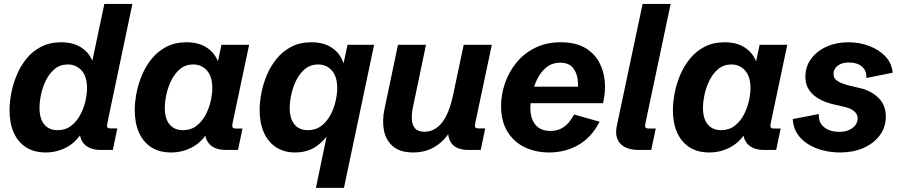

<svg xmlns="http://www.w3.org/2000/svg" viewBox="-20 -752 4515 963"><path d="M209 12.7Q150.9 12.7 110.4 -13.4Q69.8 -39.6 48.8 -87.2Q27.8 -134.8 27.8 -198.7Q27.8 -238.8 36.6 -284.9Q45.4 -331.1 64.2 -376Q83 -420.9 113.3 -458.3Q143.6 -495.6 186.8 -517.8Q230 -540 286.6 -540Q352.5 -540 395.3 -508.5Q438 -477.1 451.2 -422.4L437 -418L503.4 -732.4H644L518.6 -135.3Q515.1 -119.1 518.3 -113.5Q521.5 -107.9 535.6 -107.9H568.4L545.9 0H484.9Q426.3 0 398.7 -33.7Q371.1 -67.4 384.8 -129.9L387.7 -142.1L405.8 -115.2Q374.5 -49.3 323 -18.3Q271.5 12.7 209 12.7ZM268.6 -99.1Q308.1 -99.1 336.2 -120.6Q364.3 -142.1 382.1 -175Q399.9 -208 408.2 -244.1Q416.5 -280.3 416.5 -310.1Q416.5 -368.2 389.2 -398.4Q361.8 -428.7 320.3 -428.7Q282.2 -428.7 255.1 -406.5Q228 -384.3 210.9 -350.1Q193.8 -315.9 186 -278.8Q178.2 -241.7 178.2 -211.4Q178.2 -156.2 202.1 -127.7Q226.1 -99.1 268.6 -99.1Z M838.4 12.7Q779.3 12.7 738.8 -13.4Q698.2 -39.6 677 -87.2Q655.8 -134.8 655.8 -199.2Q655.8 -238.8 664.6 -284.9Q673.3 -331.1 692.4 -376.2Q711.4 -421.4 741.9 -458.5Q772.5 -495.6 815.4 -517.8Q858.4 -540 915.5 -540Q981.4 -540 1023.9 -508.5Q1066.4 -477.1 1080.1 -422.4L1067.4 -418L1090.8 -527.3H1229.5L1146.5 -134.3Q1143.6 -119.1 1146.5 -113.3Q1149.4 -107.4 1164.1 -107.4H1196.3L1173.8 0H1113.3Q1054.7 0 1027.6 -32.7Q1000.5 -65.4 1012.2 -122.6L1015.6 -141.6L1036.1 -115.2Q1004.9 -49.8 952.9 -18.6Q900.9 12.7 838.4 12.7ZM897.5 -99.1Q937 -99.1 965.1 -120.6Q993.2 -142.1 1010.7 -175Q1028.3 -208 1036.6 -244.1Q1044.9 -280.3 1044.9 -310.1Q1044.9 -368.2 1017.8 -398.4Q990.7 -428.7 949.2 -428.7Q911.1 -428.7 884 -406.5Q856.9 -384.3 839.8 -350.1Q822.8 -315.9 814.7 -278.8Q806.6 -241.7 806.6 -211.4Q806.6 -156.2 830.8 -127.7Q855 -99.1 897.5 -99.1Z M1564.5 190.4 1628.4 -116.2 1646 -107.4Q1613.3 -51.3 1568.1 -19.3Q1522.9 12.7 1460.4 12.7Q1404.8 12.7 1364.7 -13.4Q1324.7 -39.6 1303.5 -87.6Q1282.2 -135.7 1282.2 -200.2Q1282.2 -239.3 1291 -285.4Q1299.8 -331.5 1318.8 -376.5Q1337.9 -421.4 1368.4 -458.5Q1398.9 -495.6 1441.9 -517.8Q1484.9 -540 1542 -540Q1607.9 -540 1650.4 -508.5Q1692.9 -477.1 1706.5 -422.4L1699.7 -418L1723.1 -527.3H1856.4L1705.1 190.4ZM1523.9 -99.1Q1563.5 -99.1 1591.6 -120.6Q1619.6 -142.1 1637.2 -175Q1654.8 -208 1663.1 -244.1Q1671.4 -280.3 1671.4 -310.1Q1671.4 -368.2 1644.3 -398.4Q1617.2 -428.7 1575.7 -428.7Q1537.6 -428.7 1510.5 -406.5Q1483.4 -384.3 1466.3 -350.1Q1449.2 -315.9 1441.2 -278.8Q1433.1 -241.7 1433.1 -211.4Q1433.1 -156.2 1457.3 -127.7Q1481.4 -99.1 1523.9 -99.1Z M2052.2 12.7Q1987.3 12.7 1951.4 -17.6Q1915.5 -47.9 1905.8 -97.7Q1896 -147.5 1908.7 -206.5L1976.1 -527.3H2116.7L2050.8 -212.9Q2043.9 -179.7 2045.7 -152.1Q2047.4 -124.5 2062.3 -107.9Q2077.1 -91.3 2109.4 -91.3Q2159.7 -91.3 2196 -136Q2232.4 -180.7 2252.4 -274.9L2305.7 -527.3H2446.8L2363.8 -135.3Q2360.4 -119.6 2363.8 -113.8Q2367.2 -107.9 2380.9 -107.9H2413.6L2391.1 0H2330.1Q2268.6 0 2244.1 -33.7Q2219.7 -67.4 2231.9 -124L2237.8 -151.9L2238.3 -94.2Q2207 -43.5 2160.2 -15.4Q2113.3 12.7 2052.2 12.7Z M2734.9 12.7Q2665 12.7 2610.4 -14.2Q2555.7 -41 2524.4 -93Q2493.2 -145 2493.2 -220.2Q2493.2 -277.3 2512.5 -333.7Q2531.7 -390.1 2569.3 -436.8Q2606.9 -483.4 2663.1 -511.7Q2719.2 -540 2792.5 -540Q2864.3 -540 2911.4 -513.7Q2958.5 -487.3 2983.4 -443.1Q3008.3 -398.9 3013.2 -344.7Q3018.1 -290.5 3004.4 -234.4H2586.9L2604 -317.4H2896L2876 -292Q2881.8 -322.8 2877 -356.4Q2872.1 -390.1 2851.8 -413.8Q2831.5 -437.5 2789.6 -437.5Q2748.5 -437.5 2719.7 -413.6Q2690.9 -389.6 2673.3 -352.8Q2655.8 -315.9 2647.9 -277.3Q2640.1 -238.8 2640.1 -210.4Q2640.1 -156.7 2665.8 -126Q2691.4 -95.2 2741.2 -95.2Q2778.3 -95.2 2807.1 -114.5Q2835.9 -133.8 2859.4 -177.7L2987.3 -141.6Q2946.8 -62.5 2880.9 -24.9Q2814.9 12.7 2734.9 12.7Z M3184.1 0Q3119.6 0 3090.6 -32.5Q3061.5 -64.9 3074.2 -123L3203.1 -732.4H3343.8L3217.3 -134.3Q3213.9 -118.7 3217.3 -113Q3220.7 -107.4 3234.9 -107.4H3269L3246.6 0Z M3537.6 12.7Q3478.5 12.7 3438 -13.4Q3397.5 -39.6 3376.2 -87.2Q3355 -134.8 3355 -199.2Q3355 -238.8 3363.8 -284.9Q3372.6 -331.1 3391.6 -376.2Q3410.6 -421.4 3441.2 -458.5Q3471.7 -495.6 3514.6 -517.8Q3557.6 -540 3614.7 -540Q3680.7 -540 3723.1 -508.5Q3765.6 -477.1 3779.3 -422.4L3766.6 -418L3790 -527.3H3928.7L3845.7 -134.3Q3842.8 -119.1 3845.7 -113.3Q3848.6 -107.4 3863.3 -107.4H3895.5L3873 0H3812.5Q3753.9 0 3726.8 -32.7Q3699.7 -65.4 3711.4 -122.6L3714.8 -141.6L3735.4 -115.2Q3704.1 -49.8 3652.1 -18.6Q3600.1 12.7 3537.6 12.7ZM3596.7 -99.1Q3636.2 -99.1 3664.3 -120.6Q3692.4 -142.1 3710 -175Q3727.5 -208 3735.8 -244.1Q3744.1 -280.3 3744.1 -310.1Q3744.1 -368.2 3717 -398.4Q3689.9 -428.7 3648.4 -428.7Q3610.4 -428.7 3583.3 -406.5Q3556.2 -384.3 3539.1 -350.1Q3522 -315.9 3513.9 -278.8Q3505.9 -241.7 3505.9 -211.4Q3505.9 -156.2 3530 -127.7Q3554.2 -99.1 3596.7 -99.1Z M4194.3 12.7Q4148.9 12.7 4106.9 2Q4064.9 -8.8 4031.5 -30Q3998 -51.3 3978 -82.5Q3958 -113.8 3956.1 -154.8L4087.4 -180.2Q4083.5 -139.6 4112.1 -115.2Q4140.6 -90.8 4189.5 -90.8Q4218.8 -90.8 4239.3 -100.3Q4259.8 -109.9 4270.8 -125.2Q4281.7 -140.6 4281.7 -158.2Q4281.7 -178.7 4264.6 -193.8Q4247.6 -209 4214.4 -216.3L4169.4 -226.6Q4145.5 -231.4 4119.4 -241.2Q4093.3 -251 4070.6 -267.3Q4047.9 -283.7 4033.7 -308.1Q4019.5 -332.5 4019.5 -367.2Q4019.5 -418 4048.3 -457Q4077.1 -496.1 4126 -518.1Q4174.8 -540 4234.9 -540Q4291 -540 4340.3 -521.2Q4389.6 -502.4 4421.6 -468.3Q4453.6 -434.1 4457 -387.2L4325.7 -360.8Q4327.1 -397.9 4303.2 -418.2Q4279.3 -438.5 4237.8 -438.5Q4202.1 -438.5 4181.4 -422.4Q4160.6 -406.2 4160.6 -381.3Q4160.6 -356.9 4183.1 -344Q4205.6 -331.1 4241.7 -322.3L4291.5 -310.5Q4346.2 -298.8 4384.5 -262.5Q4422.9 -226.1 4422.9 -167.5Q4422.9 -113.3 4392.1 -72.5Q4361.3 -31.7 4309.8 -9.5Q4258.3 12.7 4194.3 12.7Z"/></svg>

Font: Schibsted Grotesk
Style: Bold Italic
Weight: 700
Italic angle: -12°
Designer: Bakken & Baeck AS, Henrik Kongsvoll
Foundry: Schibsted ASA
Version: Version 1.100;gftools[0.9.25]